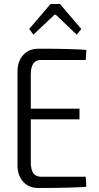

<svg xmlns="http://www.w3.org/2000/svg" viewBox="-20 -933 491 954"><path d="M146 -761 125 -789 231 -913H278L384 -789L361 -761L257 -860H251ZM406 -55 409 -5Q335 1 171 1Q123 1 95 -30Q67 -61 67 -113V-577Q67 -629 95.5 -660Q124 -691 171 -691Q335 -691 409 -685L406 -635H182Q133 -635 133 -562V-393H375V-340H133V-127Q133 -55 182 -55Z"/></svg>

Font: exo2condensed_l
Style: Regular
Weight: 300
Width: 3
Designer: Natanael Gama
Version: Version 1.001;PS 001.001;hotconv 1.0.70;makeotf.lib2.5.58329